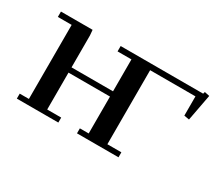

<svg xmlns="http://www.w3.org/2000/svg" viewBox="-83 -657 1009 865"><g transform="rotate(30 421.5 -224.5)"><path d="M32.2 -411.1V-439H196.8L199.2 -411.1V-245.1H415V-411.1H342.8V-439H772L774.9 -449.2L800.8 -443.8L774.9 -306.2L748 -311V-411.1H512.2V-25.9H585V0H369.1V-25.9H415V-217.8H199.2V-25.9H272V0H56.2V-25.9H104V-411.1Z"/></g></svg>

Font: Dehuti Alt
Style: Bold
Weight: 700
Version: Version 1.2